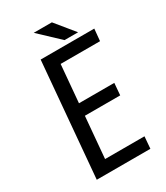

<svg xmlns="http://www.w3.org/2000/svg" viewBox="-206 -929 880 1017"><g transform="rotate(-30 234.0 -420.5)"><path d="M297 -726 175 -841H286L380 -726ZM75 0 136 -700H464L457 -627H216L196 -398H412L406 -325H190L168 -73H409L403 0Z"/></g></svg>

Font: Share
Style: Italic
Weight: 400
Version: Version 1.002